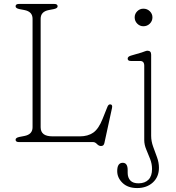

<svg xmlns="http://www.w3.org/2000/svg" viewBox="-20 -720 894 973"><path d="M253 -674 227 -669Q186 -661 186 -625V-75Q186 -52.5 200.5 -40.8Q215 -29 247.5 -29H384.5Q425.5 -29 452.5 -47.8Q479.5 -66.5 499.5 -116.5L524.5 -179Q530 -192.5 540 -191Q551.5 -189.5 547.5 -172L509 5Q506 20 492 20Q481 20 471.5 10Q462 0 452 0H76Q59 0 59 -12Q59 -22 78 -26L104 -31Q145 -39 145 -75V-625Q145 -661 104 -669L78 -674Q59 -678 59 -688Q59 -700 76 -700H255Q272 -700 272 -688Q272 -678 253 -674ZM706.5 -587Q688.5 -587 675.5 -600.2Q662.5 -613.5 662.5 -632Q662.5 -650 675.5 -663Q688.5 -676 706.5 -676Q726 -676 739.2 -663Q752.5 -650 752.5 -632Q752.5 -613.5 739.2 -600.2Q726 -587 706.5 -587ZM746 -32Q746 -4.5 756 23Q766 50.5 775.8 77.2Q785.5 104 785.5 130Q785.5 176.5 754.5 204.8Q723.5 233 675 233Q628 233 601 207Q574 181 574 147Q574 105 602 105Q627 105 627 142V156Q627 180.5 640.8 195Q654.5 209.5 683.5 209Q715 208.5 732.8 190.2Q750.5 172 750.5 136.5Q750.5 110.5 740.8 85.8Q731 61 721 37Q711 13 711 -10V-387Q711 -411 690 -411H643Q627 -411 627 -423Q627 -433 643 -438L698 -454Q705.5 -456.5 714 -459.8Q722.5 -463 727 -463Q746 -463 746 -443Z"/></svg>

Font: Fraunces 9pt SuperSoft Thin
Style: Regular
Weight: 100
Version: Version 1.000;[b76b70a41]